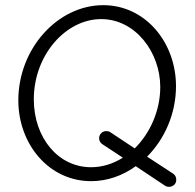

<svg xmlns="http://www.w3.org/2000/svg" viewBox="-20 -700 754 744"><path d="M550 -93C618 -161 662 -260 662 -366C662 -536 543 -680 380 -680C204 -680 51 -512 51 -311C51 -142 169 2 333 2C395 2 455 -19 506 -56L620 20C625 23 630 24 635 24C649 24 663 14 663 -3C663 -12 660 -21 651 -27ZM333 -52C204 -52 111 -168 111 -315C111 -487 235 -626 372 -626C505 -626 601 -497 601 -363C601 -269 560 -182 502 -125L407 -188C402 -191 397 -192 391 -192C377 -192 364 -180 364 -164C364 -155 369 -146 377 -141L456 -89C418 -65 376 -52 333 -52Z"/></svg>

Font: Comic Neue
Style: Normal
Weight: 400
Designer: Craig Rozynski
Foundry: Craig Rozynski
Version: Version 2.003